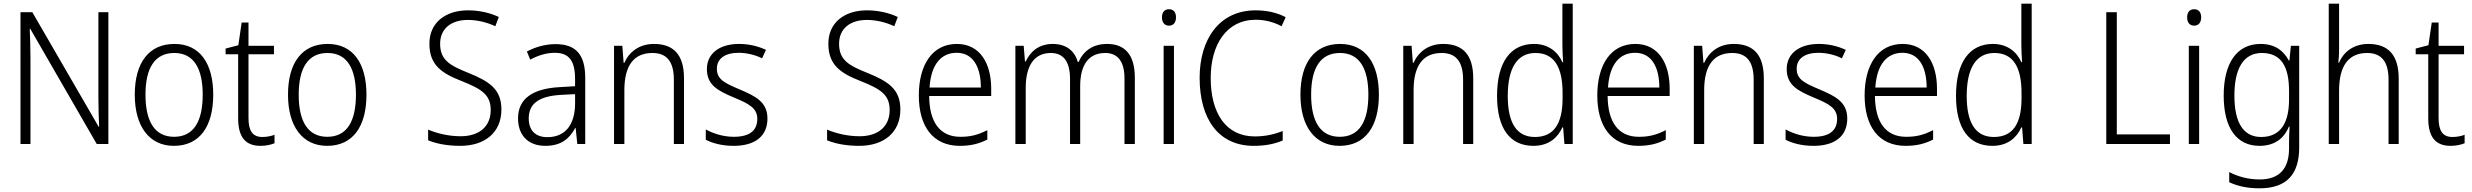

<svg xmlns="http://www.w3.org/2000/svg" viewBox="-20 -780 13391 1040"><path d="M567 0V-714H513V-251C513 -203 515 -139 517 -94H514L155 -714H91V0H145V-466C145 -524 143 -575 141 -624H144L504 0Z M1135 -267C1135 -436 1063 -542 925 -542C787 -542 710 -441 710 -267C710 -96 788 10 922 10C1062 10 1135 -96 1135 -267ZM768 -267C768 -411 818 -493 924 -493C1033 -493 1078 -404 1078 -267C1078 -124 1030 -39 923 -39C816 -39 768 -125 768 -267Z M1401 -38C1347 -38 1326 -73 1326 -141V-486H1464V-532H1326V-658H1289L1271 -535L1202 -517V-486H1270V-139C1270 -36 1311 10 1391 10C1421 10 1447 4 1467 -4V-50C1450 -43 1426 -38 1401 -38Z M1965 -267C1965 -436 1893 -542 1755 -542C1617 -542 1540 -441 1540 -267C1540 -96 1618 10 1752 10C1892 10 1965 -96 1965 -267ZM1598 -267C1598 -411 1648 -493 1754 -493C1863 -493 1908 -404 1908 -267C1908 -124 1860 -39 1753 -39C1646 -39 1598 -125 1598 -267Z M2696 -187C2696 -298 2629 -340 2515 -386C2418 -425 2364 -454 2364 -543C2364 -625 2424 -672 2514 -672C2562 -672 2613 -661 2663 -638L2682 -688C2635 -710 2578 -724 2515 -724C2394 -724 2305 -658 2306 -542C2306 -428 2373 -383 2478 -342C2589 -298 2638 -267 2638 -184C2638 -94 2575 -42 2475 -42C2409 -42 2345 -58 2299 -78V-20C2343 -2 2401 10 2473 10C2605 10 2696 -61 2696 -187Z M2989 -541C2933 -541 2879 -525 2834 -501L2852 -457C2897 -481 2941 -494 2985 -494C3059 -494 3095 -455 3095 -352V-313L3011 -308C2865 -300 2786 -245 2786 -139C2786 -49 2839 10 2934 10C3021 10 3065 -30 3096 -87H3098L3107 0H3150V-358C3150 -485 3099 -541 2989 -541ZM3017 -266 3095 -270V-217C3094 -105 3042 -37 2945 -37C2882 -37 2844 -72 2844 -139C2844 -219 2900 -259 3017 -266Z M3522 -542C3441 -542 3387 -497 3362 -440H3358L3351 -532H3306V0H3362V-292C3362 -427 3415 -493 3514 -493C3590 -493 3630 -448 3630 -349V0H3685V-356C3685 -484 3628 -542 3522 -542Z M4137 -138C4137 -228 4072 -259 3988 -295C3906 -330 3863 -349 3863 -408C3863 -463 3908 -494 3981 -494C4026 -494 4073 -482 4108 -464L4129 -510C4088 -529 4039 -542 3983 -542C3876 -542 3809 -489 3809 -406C3809 -318 3870 -288 3957 -251C4040 -217 4082 -193 4082 -136C4082 -75 4043 -39 3955 -39C3899 -39 3844 -56 3803 -79V-23C3838 -5 3889 10 3954 10C4072 10 4137 -44 4137 -138Z M4857 -187C4857 -298 4790 -340 4676 -386C4579 -425 4525 -454 4525 -543C4525 -625 4585 -672 4675 -672C4723 -672 4774 -661 4824 -638L4843 -688C4796 -710 4739 -724 4676 -724C4555 -724 4466 -658 4467 -542C4467 -428 4534 -383 4639 -342C4750 -298 4799 -267 4799 -184C4799 -94 4736 -42 4636 -42C4570 -42 4506 -58 4460 -78V-20C4504 -2 4562 10 4634 10C4766 10 4857 -61 4857 -187Z M5163 -542C5030 -542 4957 -429 4957 -263C4957 -97 5032 10 5179 10C5238 10 5282 -1 5328 -24V-75C5277 -49 5237 -39 5182 -39C5073 -39 5014 -116 5013 -260H5349V-300C5349 -437 5288 -542 5163 -542ZM5162 -494C5252 -494 5293 -415 5293 -306H5015C5023 -430 5077 -494 5162 -494Z M5977 -542C5901 -542 5850 -506 5822 -444H5818C5801 -505 5755 -542 5682 -542C5606 -542 5560 -499 5536 -447H5532L5525 -532H5480V0H5536V-304C5536 -423 5581 -493 5672 -493C5736 -493 5776 -452 5776 -352V0H5831V-313C5831 -432 5879 -493 5967 -493C6031 -493 6071 -451 6071 -355V0H6127V-359C6127 -485 6072 -542 5977 -542Z M6312 -730C6287 -730 6274 -713 6274 -686C6274 -658 6288 -641 6312 -641C6336 -641 6350 -658 6350 -686C6350 -713 6337 -730 6312 -730ZM6339 -532H6283V0H6339Z M6782 -673C6831 -673 6878 -661 6922 -638L6944 -687C6896 -712 6841 -724 6781 -724C6583 -724 6478 -565 6478 -359C6478 -133 6582 10 6771 10C6836 10 6886 -1 6928 -19V-70C6886 -54 6837 -41 6777 -41C6621 -41 6538 -166 6538 -358C6538 -536 6622 -673 6782 -673Z M7449 -267C7449 -436 7377 -542 7239 -542C7101 -542 7024 -441 7024 -267C7024 -96 7102 10 7236 10C7376 10 7449 -96 7449 -267ZM7082 -267C7082 -411 7132 -493 7238 -493C7347 -493 7392 -404 7392 -267C7392 -124 7344 -39 7237 -39C7130 -39 7082 -125 7082 -267Z M7797 -542C7716 -542 7662 -497 7637 -440H7633L7626 -532H7581V0H7637V-292C7637 -427 7690 -493 7789 -493C7865 -493 7905 -448 7905 -349V0H7960V-356C7960 -484 7903 -542 7797 -542Z M8286 10C8370 10 8418 -35 8443 -90H8447L8454 0H8499V-760H8443V-535C8443 -508 8445 -473 8447 -443H8443C8419 -498 8368 -542 8289 -542C8163 -542 8089 -444 8089 -261C8089 -84 8159 10 8286 10ZM8294 -38C8194 -38 8147 -116 8147 -260C8147 -411 8198 -493 8297 -493C8399 -493 8444 -416 8444 -276V-248C8444 -113 8399 -38 8294 -38Z M8838 -542C8705 -542 8632 -429 8632 -263C8632 -97 8707 10 8854 10C8913 10 8957 -1 9003 -24V-75C8952 -49 8912 -39 8857 -39C8748 -39 8689 -116 8688 -260H9024V-300C9024 -437 8963 -542 8838 -542ZM8837 -494C8927 -494 8968 -415 8968 -306H8690C8698 -430 8752 -494 8837 -494Z M9371 -542C9290 -542 9236 -497 9211 -440H9207L9200 -532H9155V0H9211V-292C9211 -427 9264 -493 9363 -493C9439 -493 9479 -448 9479 -349V0H9534V-356C9534 -484 9477 -542 9371 -542Z M9986 -138C9986 -228 9921 -259 9837 -295C9755 -330 9712 -349 9712 -408C9712 -463 9757 -494 9830 -494C9875 -494 9922 -482 9957 -464L9978 -510C9937 -529 9888 -542 9832 -542C9725 -542 9658 -489 9658 -406C9658 -318 9719 -288 9806 -251C9889 -217 9931 -193 9931 -136C9931 -75 9892 -39 9804 -39C9748 -39 9693 -56 9652 -79V-23C9687 -5 9738 10 9803 10C9921 10 9986 -44 9986 -138Z M10286 -542C10153 -542 10080 -429 10080 -263C10080 -97 10155 10 10302 10C10361 10 10405 -1 10451 -24V-75C10400 -49 10360 -39 10305 -39C10196 -39 10137 -116 10136 -260H10472V-300C10472 -437 10411 -542 10286 -542ZM10285 -494C10375 -494 10416 -415 10416 -306H10138C10146 -430 10200 -494 10285 -494Z M10772 10C10856 10 10904 -35 10929 -90H10933L10940 0H10985V-760H10929V-535C10929 -508 10931 -473 10933 -443H10929C10905 -498 10854 -542 10775 -542C10649 -542 10575 -444 10575 -261C10575 -84 10645 10 10772 10ZM10780 -38C10680 -38 10633 -116 10633 -260C10633 -411 10684 -493 10783 -493C10885 -493 10930 -416 10930 -276V-248C10930 -113 10885 -38 10780 -38Z M11389 0H11734V-52H11446V-714H11389Z M11865 -730C11840 -730 11827 -713 11827 -686C11827 -658 11841 -641 11865 -641C11889 -641 11903 -658 11903 -686C11903 -713 11890 -730 11865 -730ZM11892 -532H11836V0H11892Z M12225 -542C12095 -542 12025 -437 12025 -262C12025 -84 12097 10 12219 10C12297 10 12351 -27 12378 -94H12382C12380 -64 12379 -35 12379 -8V24C12379 133 12327 192 12220 192C12157 192 12101 176 12055 152V207C12100 228 12152 240 12219 240C12370 240 12434 160 12434 18V-532H12389L12381 -452H12378C12348 -507 12301 -542 12225 -542ZM12232 -493C12338 -493 12379 -417 12379 -287V-241C12379 -126 12341 -38 12228 -38C12133 -38 12083 -113 12083 -262C12083 -407 12131 -493 12232 -493Z M12650 -517V-760H12594V0H12650V-289C12650 -426 12703 -493 12802 -493C12877 -493 12918 -449 12918 -348V0H12973V-354C12973 -482 12916 -542 12809 -542C12728 -542 12674 -498 12650 -441H12646C12649 -466 12650 -489 12650 -517Z M13264 -38C13210 -38 13189 -73 13189 -141V-486H13327V-532H13189V-658H13152L13134 -535L13065 -517V-486H13133V-139C13133 -36 13174 10 13254 10C13284 10 13310 4 13330 -4V-50C13313 -43 13289 -38 13264 -38Z"/></svg>

Font: Noto Sans SemiCondensed Light
Style: Regular
Weight: 300
Width: 4
Designer: Monotype Design Team
Foundry: Monotype Imaging Inc.
Version: Version 2.013